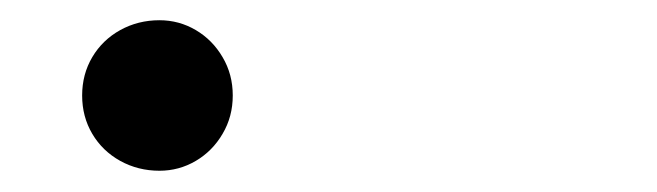

<svg xmlns="http://www.w3.org/2000/svg" viewBox="-20 -408 640 187"><path d="M60 -315Q60 -335.7 69.9 -352.4Q79.8 -369.1 97.1 -378.7Q114.5 -388.3 135.3 -388.3Q154.4 -388.3 170.7 -378.7Q187 -369.1 196.8 -352.3Q206.7 -335.6 206.7 -315Q206.7 -294.4 196.8 -277.7Q187 -260.9 170.7 -251.3Q154.4 -241.7 135.3 -241.7Q114.5 -241.7 97.1 -251.3Q79.8 -260.9 69.9 -277.6Q60 -294.3 60 -315Z"/></svg>

Font: Tap Sans
Style: Regular
Weight: 400
Designer: Tap Payments
Foundry: Tap Payments
Version: Version 1.001;Glyphs 3.1.2 (3151)